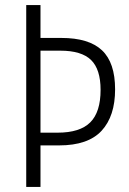

<svg xmlns="http://www.w3.org/2000/svg" viewBox="-20 -734 508 754"><path d="M432 -383Q432 -278 379 -220.5Q326 -163 212 -163H139V0H83V-714H139V-585H221Q329 -585 380.5 -536.5Q432 -488 432 -383ZM206 -213Q294 -213 334.5 -253.5Q375 -294 375 -381Q375 -462 337.5 -498.5Q300 -535 217 -535H139V-213Z"/></svg>

Font: Noto Sans Devanagari UI Condensed Light
Style: Regular
Weight: 300
Width: 3
Designer: Jelle Bosma - Monotype Design Team
Foundry: Monotype Imaging Inc.
Version: Version 2.004; ttfautohint (v1.8.4.7-5d5b)